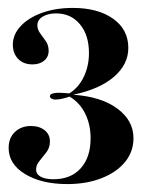

<svg xmlns="http://www.w3.org/2000/svg" viewBox="-20 -715 377 480"><path d="M148.4 -254.8Q83.9 -254.8 42.7 -279.8Q1.6 -304.8 1.6 -345.2Q1.6 -370.2 17.3 -385.1Q33.1 -400 57.3 -400Q78.2 -400 91.5 -389.5Q104.8 -379 104.8 -361.3Q104.8 -346 96 -334.3Q87.1 -322.6 78.6 -312.5Q70.2 -302.4 70.2 -291.1Q70.2 -279.8 81.5 -273.4Q92.7 -266.9 113.7 -266.9Q157.3 -266.9 181.9 -294.4Q206.5 -321.8 206.5 -369.4Q206.5 -404 192.7 -431.5Q179 -458.9 154 -473.4Q138.7 -468.5 131 -467.3Q123.4 -466.1 117.7 -466.1Q112.9 -466.1 108.9 -468.5Q104.8 -471 104.8 -474.2Q104.8 -479 110.9 -481Q116.9 -483.1 126.6 -483.1Q131.5 -483.1 137.5 -482.7Q143.5 -482.3 153.2 -481.5Q176.6 -496 189.5 -523Q202.4 -550 202.4 -582.3Q202.4 -627.4 179.8 -654.4Q157.3 -681.5 120.2 -681.5Q100 -681.5 86.7 -673.4Q73.4 -665.3 73.4 -651.6Q73.4 -641.1 80.6 -631.5Q87.9 -621.8 94.8 -611.7Q101.6 -601.6 101.6 -587.9Q101.6 -572.6 90.3 -563.3Q79 -554 61.3 -554Q38.7 -554 25.4 -567.7Q12.1 -581.5 12.1 -603.2Q12.1 -629 31.9 -650Q51.6 -671 85.5 -683.1Q119.4 -695.2 162.1 -695.2Q225 -695.2 262.9 -668.1Q300.8 -641.1 300.8 -595.2Q300.8 -554 264.9 -523Q229 -491.9 162.9 -478.2Q233.1 -473.4 273.4 -443.5Q313.7 -413.7 313.7 -369.4Q313.7 -335.5 292.3 -309.7Q271 -283.9 233.5 -269.4Q196 -254.8 148.4 -254.8Z"/></svg>

Font: Playfair 144pt SemiCondensed
Style: Bold
Weight: 700
Width: 4
Designer: Claus Eggers Sørensen
Foundry: Claus Eggers Sørensen
Version: Version 2.203